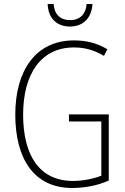

<svg xmlns="http://www.w3.org/2000/svg" viewBox="-20 -925 624 955"><path d="M440 -905H411C407 -856 379 -825 329 -825C278 -825 250 -855 247 -905H217C220 -832 264 -793 328 -793C394 -793 436 -836 440 -905ZM323 -356V-321H484V-51C445 -36 395 -25 343 -25C176 -25 95 -153 95 -355C95 -553 181 -689 348 -689C397 -689 446 -678 497 -647L514 -680C461 -712 407 -724 348 -724C156 -724 56 -572 56 -355C56 -138 147 10 339 10C400 10 466 -2 521 -27V-356Z"/></svg>

Font: Noto Sans Arabic UI Cn XLt
Style: Regular
Weight: 200
Width: 3
Designer: Monotype Design Team, Nadine Chahine and Nizar Qandah
Foundry: Monotype Imaging Inc.
Version: Version 2.010